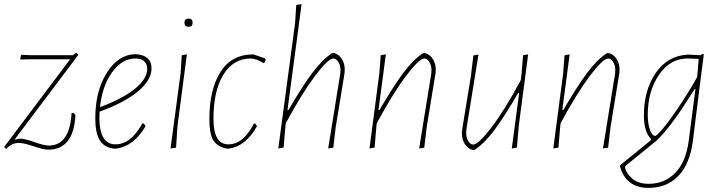

<svg xmlns="http://www.w3.org/2000/svg" viewBox="-26 -722 3524 939"><path d="M347 -464 358 -455 45 -39 72 -44Q95 -44 142.5 -27Q190 -10 212 -10Q315 -10 324 -169L333 -170L343 -159Q334 10 210 10Q187 10 138.5 -6.5Q90 -23 67 -23Q31 -23 6 5H3L-6 -3L317 -432H117L75 -431L73 -435L77 -452L79 -454L125 -452H330Z M686 -105Q628 -6 541 5H532Q483 -1 461.5 -36.5Q440 -72 440 -143Q440 -276 496 -365.5Q552 -455 635 -457H640Q715 -451 715 -388Q715 -331 650 -276Q585 -221 461 -176Q460 -167 460 -148Q460 -16 539 -16Q614 -16 670 -118H677ZM637 -436Q571 -436 522.5 -369Q474 -302 463 -198Q574 -239 634 -288Q694 -337 694 -385Q694 -408 679.5 -422Q665 -436 637 -436Z M876 -611Q876 -631 896 -631Q916 -631 916 -611Q916 -591 896 -591Q876 -591 876 -611ZM888 -456 842 -106 835 0 808 4 857 -362 863 -452Z M1213 -456 1269 -437 1274 -430 1268 -416 1263 -413Q1226 -436 1199 -436Q1114 -435 1066 -356Q1018 -277 1018 -141Q1018 -16 1091 -16Q1164 -16 1216 -118H1222L1231 -105Q1176 -6 1092 5H1084Q1042 -2 1020 -31.5Q998 -61 998 -142Q998 -283 1052 -369.5Q1106 -456 1213 -456Z M1609 -462Q1633 -455 1647 -431.5Q1661 -408 1660 -377L1659 -364L1616 -101L1604 0L1579 4L1638 -361L1639 -376Q1640 -401 1629 -418.5Q1618 -436 1605 -436Q1579 -436 1515 -351Q1451 -266 1372 -120L1370 -106L1361 0L1335 4L1417 -608L1423 -698L1449 -702L1380 -184H1385Q1449 -295 1499 -362.5Q1549 -430 1598 -462Z M1781 4 1829 -362 1836 -452 1861 -456 1825 -184H1830Q1895 -296 1944.5 -363Q1994 -430 2043 -462H2054Q2078 -455 2092 -431.5Q2106 -408 2105 -377L2104 -364L2061 -101L2049 0L2024 4L2083 -361L2084 -376Q2085 -401 2074 -418.5Q2063 -436 2050 -436Q2024 -436 1960 -351Q1896 -266 1817 -120L1815 -106L1806 0Z M2314 -455 2255 -90 2254 -75Q2253 -50 2264 -32.5Q2275 -15 2288 -15Q2314 -15 2378.5 -100Q2443 -185 2521 -330L2525 -362L2532 -452L2557 -456L2511 -106L2502 0L2477 4L2513 -267H2508Q2443 -155 2393.5 -88Q2344 -21 2295 11H2284Q2260 4 2246 -19.5Q2232 -43 2233 -74L2234 -87L2277 -350L2289 -451Z M2680 4 2728 -362 2735 -452 2760 -456 2724 -184H2729Q2794 -296 2843.5 -363Q2893 -430 2942 -462H2953Q2977 -455 2991 -431.5Q3005 -408 3004 -377L3003 -364L2960 -101L2948 0L2923 4L2982 -361L2983 -376Q2984 -401 2973 -418.5Q2962 -436 2949 -436Q2923 -436 2859 -351Q2795 -266 2716 -120L2714 -106L2705 0Z M3341 -455 3400 -452 3411 -459 3416 -456 3375 -133 3363 -35Q3348 81 3291 139Q3234 197 3146 197Q3036 197 3006 92L3008 85L3158 -37V-42Q3123 -77 3123 -158Q3123 -280 3180.5 -364.5Q3238 -449 3337 -455ZM3142 -162Q3142 -125 3149 -99.5Q3156 -74 3164 -65.5Q3172 -57 3178 -57Q3185 -57 3213 -89.5Q3241 -122 3288.5 -191.5Q3336 -261 3383 -344L3386 -370L3391 -434L3338 -436Q3250 -436 3196 -355Q3142 -274 3142 -162ZM3146 177Q3224 177 3276 124Q3328 71 3342 -31L3375 -286H3371Q3328 -219 3305 -184Q3282 -149 3247 -104Q3212 -59 3181 -31L3037 86Q3031 91 3031 96Q3034 122 3064 149.5Q3094 177 3146 177Z"/></svg>

Font: Alegreya Sans SC Thin
Style: Italic
Weight: 100
Italic angle: -7°
Designer: Juan Pablo del Peral
Foundry: Huerta Tipografica
Version: Version 2.007